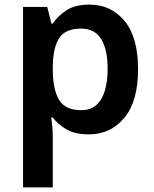

<svg xmlns="http://www.w3.org/2000/svg" viewBox="-20 -573 667 833"><path d="M368 -553Q462 -553 520.5 -482Q579 -411 579 -272Q579 -134 519.5 -62Q460 10 365 10Q305 10 268 -12Q231 -34 209 -63H202Q205 -44 207 -22Q209 0 209 20V240H80V-543H185L203 -471H209Q232 -505 269.5 -529Q307 -553 368 -553ZM331 -449Q265 -449 238 -409.5Q211 -370 209 -289V-273Q209 -187 235.5 -141Q262 -95 333 -95Q372 -95 397 -116.5Q422 -138 434.5 -178.5Q447 -219 447 -274Q447 -358 419 -403.5Q391 -449 331 -449Z"/></svg>

Font: Noto Sans NKo Unjoined SemiBold
Style: Regular
Weight: 600
Designer: Monotype Design Team
Foundry: Monotype Imaging Inc.
Version: Version 2.004